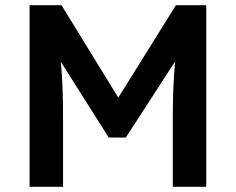

<svg xmlns="http://www.w3.org/2000/svg" viewBox="-20 -720 909 740"><path d="M94 0V-700H217L472 -285L400 -286L658 -700H775V0H646V-263Q646 -353 650.5 -425Q655 -497 666 -568L682 -525L465 -190H399L189 -522L203 -568Q214 -501 218.5 -430.5Q223 -360 223 -263V0Z"/></svg>

Font: Mach Medium
Style: Regular
Weight: 500
Version: Version 1.002